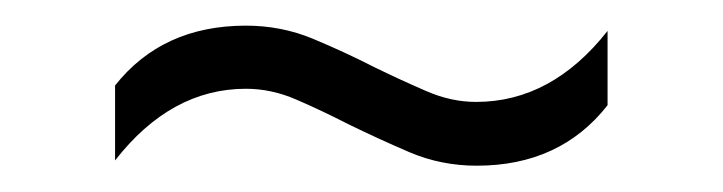

<svg xmlns="http://www.w3.org/2000/svg" viewBox="-20 -450 550 146"><path d="M342.5 -324Q315.5 -324 291.5 -334.2Q267.5 -344.5 245 -355.5Q224.5 -366 205.5 -374.2Q186.5 -382.5 167 -382.5Q110 -382.5 67.5 -328V-385Q103.5 -430.5 167 -430.5Q194 -430.5 218 -420.5Q242 -410.5 264.5 -399Q285 -389 304 -380.8Q323 -372.5 342 -372.5Q399.5 -372.5 442 -426.5V-370Q406 -324 342.5 -324Z"/></svg>

Font: Encode Sans Condensed Condensed Light
Style: Regular
Weight: 300
Width: 3
Designer: Multiple Designers
Foundry: Impallari Type
Version: Version 3.000; ttfautohint (v1.8.3) -l 8 -r 50 -G 200 -x 14 